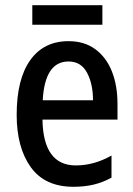

<svg xmlns="http://www.w3.org/2000/svg" viewBox="-20 -707 512 737"><path d="M243 -549Q304 -549 346 -518Q388 -487 409.5 -433Q431 -379 431 -308V-248H143Q146 -72 271 -72Q341 -72 408 -110V-25Q375 -7 340 1.5Q305 10 262 10Q152 10 98 -65.5Q44 -141 44 -266Q44 -403 96 -476Q148 -549 243 -549ZM243 -471Q152 -471 144 -322H337Q337 -385 314 -428Q291 -471 243 -471ZM373 -687V-612H104V-687Z"/></svg>

Font: Noto Sans Ethiopic Condensed Medium
Style: Regular
Weight: 500
Width: 3
Designer: Monotype Design Team
Foundry: Monotype Imaging Inc.
Version: Version 2.102; ttfautohint (v1.8.4.7-5d5b)